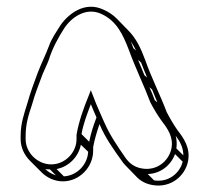

<svg xmlns="http://www.w3.org/2000/svg" viewBox="-20 -746 628 577"><path d="M57 -328V-336C57 -373 65 -398 76 -431C86 -467 96 -490 108 -523C114 -538 122 -553 127 -567C137 -600 155 -633 173 -661C194 -693 238 -726 285 -704C330 -683 349 -644 368 -594C386 -544 414 -486 432 -438C443 -417 454 -399 467 -381C485 -358 502 -332 495 -299C487 -262 451 -231 405 -240C383 -244 368 -256 357 -272C334 -305 310 -340 293 -379C282 -405 271 -427 260 -457L253 -475L246 -457C232 -423 217 -382 210 -341V-328C210 -287 175 -252 134 -252C93 -252 57 -287 57 -328ZM404 -558C410 -542 416 -528 422 -513L414 -520C407 -537 401 -552 395 -566ZM389 -594 381 -601C378 -608 376 -615 373 -622C379 -613 384 -604 389 -594ZM437 -477C443 -462 448 -450 453 -438L445 -445C440 -459 435 -471 429 -484ZM529 -260C520 -225 486 -197 443 -204L424 -223C463 -224 494 -250 506 -283ZM531 -279 510 -300C512 -314 511 -326 508 -338C521 -321 531 -302 531 -279ZM248 -320 225 -343C230 -373 242 -404 253 -433C259 -419 264 -406 270 -393C261 -370 253 -345 248 -320ZM245 -290C243 -251 211 -218 172 -216L150 -238C187 -245 216 -275 223 -311ZM148 -219C136 -223 125 -229 116 -238C121 -237 125 -237 130 -237ZM279 -373C296 -332 322 -296 345 -264C348 -259 353 -253 357 -249L392 -213C404 -201 420 -193 438 -190C493 -180 536 -217 545 -261C553 -301 532 -331 514 -354C502 -371 492 -388 481 -409C463 -457 434 -515 417 -564C404 -599 390 -630 366 -654L331 -690C320 -701 307 -710 291 -717C234 -744 184 -703 161 -669C151 -653 135 -630 128 -610C116 -578 106 -560 94 -529C82 -496 72 -471 62 -435C52 -402 42 -376 42 -336V-328C42 -303 53 -280 70 -263L105 -228C121 -212 144 -201 169 -201C219 -201 260 -244 260 -293V-304C264 -326 271 -350 279 -373Z"/></svg>

Font: Blanket
Style: Ugh
Weight: 900
Foundry: Cannot Into Space Fonts
Version: Version 0.9